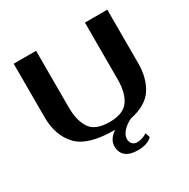

<svg xmlns="http://www.w3.org/2000/svg" viewBox="-196 -881 1246 1263"><g transform="rotate(-30 427.5 -249.0)"><path d="M783 -700V-292Q783 -181 733.5 -104.5Q684 -28 558 -2Q516 19 492.5 47Q469 75 469 102Q469 125 482.5 139.5Q496 154 518 154Q537 154 557.5 147.5Q578 141 594 129L606 165Q591 182 562.5 192Q534 202 497 202Q437 202 405.5 176.5Q374 151 374 103Q374 49 433 10H428Q227 10 149.5 -72.5Q72 -155 72 -292V-700H242V-269Q242 -170 281 -111Q320 -52 428 -52Q532 -52 572.5 -109Q613 -166 613 -269V-700Z"/></g></svg>

Font: Fahkwang
Style: Bold
Weight: 700
Designer: Suppakit Chalermlarp | Katatrad Co.,Ltd.
Foundry: Cadson Demak Co.,Ltd.
Version: Version 1.000; ttfautohint (v1.6)